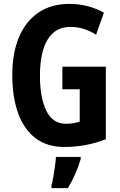

<svg xmlns="http://www.w3.org/2000/svg" viewBox="-20 -744 614 985"><path d="M300 -402H523V-30Q422 10 310 10Q222 10 162.5 -35Q103 -80 73 -163Q43 -246 43 -359Q43 -471 77 -552.5Q111 -634 176.5 -679Q242 -724 336 -724Q388 -724 433 -711.5Q478 -699 513 -679L473 -566Q410 -606 341 -606Q264 -606 224.5 -541.5Q185 -477 185 -355Q185 -243 217.5 -176Q250 -109 319 -109Q356 -109 389 -120V-286H300ZM394 72Q383 110 365.5 149.5Q348 189 328 221H244V208Q249 191 253.5 164Q258 137 262 109Q266 81 267 61H394Z"/></svg>

Font: Noto Sans Arabic ExtCond
Style: Bold
Weight: 700
Width: 2
Designer: Monotype Design Team, Nadine Chahine, Nizar Qandah and Khaled Hosny
Foundry: Monotype Imaging Inc.
Version: Version 2.012; ttfautohint (v1.8.4.7-5d5b)